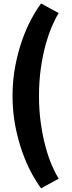

<svg xmlns="http://www.w3.org/2000/svg" viewBox="-20 -815 400 1072"><path d="M209.5 236.4Q183.6 202.3 155.5 150.2Q127.3 98.2 103.9 32Q80.5 -34.1 65.2 -112.7Q50 -191.4 50 -279.1Q50 -367.3 65.2 -446.4Q80.5 -525.5 103.9 -591.6Q127.3 -657.7 155.5 -709.5Q183.6 -761.4 209.5 -795.5L307.7 -741.8Q290 -714.1 270.7 -669.5Q251.4 -625 235 -566.1Q218.6 -507.3 208.2 -435Q197.7 -362.7 197.7 -279.5Q197.7 -196.8 208.2 -124.8Q218.6 -52.7 234.8 6.4Q250.9 65.5 270.5 110Q290 154.5 307.7 182.7Z"/></svg>

Font: Spartan ExtBd
Style: Regular
Weight: 800
Designer: Matt Bailey, Mirko Velimirovic
Foundry: Matt Bailey
Version: Version 1.005